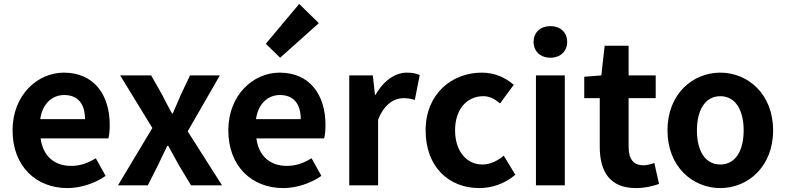

<svg xmlns="http://www.w3.org/2000/svg" viewBox="-20 -944 4002 978"><path d="M323 14C392 14 463 -10 518 -48L468 -138C428 -113 388 -99 342 -99C259 -99 199 -147 187 -239H532C536 -252 539 -279 539 -307C539 -461 459 -574 305 -574C172 -574 44 -461 44 -280C44 -95 166 14 323 14ZM185 -337C196 -418 248 -460 307 -460C379 -460 413 -412 413 -337Z M581 0H733L785 -103C801 -136 816 -169 832 -201H837C855 -169 873 -135 891 -103L953 0H1111L936 -275L1100 -560H948L901 -461C888 -429 873 -397 860 -366H856C839 -397 822 -429 806 -461L750 -560H592L756 -292Z M1422 14C1491 14 1562 -10 1617 -48L1567 -138C1527 -113 1487 -99 1441 -99C1358 -99 1298 -147 1286 -239H1631C1635 -252 1638 -279 1638 -307C1638 -461 1558 -574 1404 -574C1271 -574 1143 -461 1143 -280C1143 -95 1265 14 1422 14ZM1284 -337C1295 -418 1347 -460 1406 -460C1478 -460 1512 -412 1512 -337ZM1407 -650 1604 -826 1504 -924 1334 -721Z M1759 0H1906V-334C1937 -415 1990 -444 2034 -444C2057 -444 2073 -441 2093 -435L2118 -562C2101 -569 2083 -574 2052 -574C1994 -574 1934 -534 1893 -461H1890L1879 -560H1759Z M2421 14C2483 14 2551 -7 2605 -54L2546 -151C2515 -125 2477 -106 2437 -106C2357 -106 2298 -174 2298 -280C2298 -385 2356 -454 2442 -454C2473 -454 2499 -441 2527 -417L2597 -512C2556 -547 2503 -574 2434 -574C2282 -574 2148 -466 2148 -280C2148 -94 2266 14 2421 14Z M2710 0H2857V-560H2710ZM2784 -650C2834 -650 2869 -682 2869 -731C2869 -779 2834 -811 2784 -811C2733 -811 2698 -779 2698 -731C2698 -682 2733 -650 2784 -650Z M3219 14C3268 14 3307 3 3337 -7L3313 -114C3298 -108 3276 -102 3258 -102C3208 -102 3182 -132 3182 -196V-444H3320V-560H3182V-711H3060L3043 -560L2956 -553V-444H3035V-196C3035 -71 3086 14 3219 14Z M3649 14C3789 14 3918 -94 3918 -280C3918 -466 3789 -574 3649 -574C3509 -574 3380 -466 3380 -280C3380 -94 3509 14 3649 14ZM3649 -106C3573 -106 3530 -174 3530 -280C3530 -385 3573 -454 3649 -454C3725 -454 3768 -385 3768 -280C3768 -174 3725 -106 3649 -106Z"/></svg>

Font: Source Han Sans JP
Style: Bold
Weight: 700
Designer: Ryoko NISHIZUKA 西塚涼子 (kana, bopomofo & ideographs); Paul D. Hunt (Latin, Greek & Cyrillic); Sandoll Communications 산돌커뮤니
Foundry: Adobe
Version: Version 2.002;hotconv 1.0.116;makeotfexe 2.5.65601